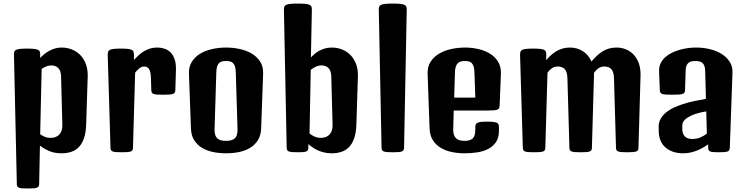

<svg xmlns="http://www.w3.org/2000/svg" viewBox="-20 -862 4226 1087"><path d="M59.1 -551.3Q58.6 -561.5 60.8 -568.6Q63 -575.7 70.8 -579.6Q78.6 -583.5 93.5 -585.2Q108.4 -586.9 133.3 -586.9Q158.2 -586.9 173.1 -585.2Q188 -583.5 195.8 -579.6Q203.6 -575.7 205.8 -568.6Q208 -561.5 207.5 -551.3L207 -534.2Q218.8 -545.9 231.9 -556.4Q245.1 -566.9 260.3 -575Q275.4 -583 292 -587.9Q308.6 -592.8 327.6 -592.8Q361.8 -592.8 389.6 -580.8Q417.5 -568.8 437.3 -547.4Q457 -525.9 467.3 -496.1Q477.5 -466.3 476.6 -431.2L467.8 -156.2Q466.3 -112.3 456.1 -81.3Q445.8 -50.3 428 -31Q410.2 -11.7 384.8 -2.9Q359.4 5.9 328.1 5.9Q287.6 5.9 257.3 -7.6Q227.1 -21 206.1 -37.6L201.7 177.2Q201.7 186.5 199.2 191.9Q196.8 197.3 189.9 200.2Q183.1 203.1 170.9 204.1Q158.7 205.1 138.2 205.1Q117.7 205.1 105.2 204.1Q92.8 203.1 86.2 200.2Q79.6 197.3 77.4 191.9Q75.2 186.5 75.2 177.2ZM207.5 -102.1Q218.8 -93.8 233.6 -87.6Q248.5 -81.5 267.1 -81.5Q298.3 -81.5 316.2 -100.8Q334 -120.1 333 -156.2L325.7 -431.2Q325.2 -447.8 320.6 -459.5Q315.9 -471.2 308.3 -478.3Q300.8 -485.4 291 -488.5Q281.2 -491.7 270.5 -491.7Q255.9 -491.7 241.5 -485.8Q227.1 -480 215.8 -471.7Z M589.8 -551.3Q589.8 -561.5 592 -568.6Q594.2 -575.7 601.8 -579.6Q609.4 -583.5 624.3 -585.2Q639.2 -586.9 664.1 -586.9Q689 -586.9 703.6 -585.2Q718.3 -583.5 726.1 -579.6Q733.9 -575.7 736.1 -568.6Q738.3 -561.5 738.3 -551.3V-522.5Q752 -537.6 766.4 -550.5Q780.8 -563.5 796.6 -572.8Q812.5 -582 830.3 -587.4Q848.1 -592.8 868.7 -592.8Q892.1 -592.8 912.4 -585.9Q932.6 -579.1 947 -564Q961.4 -548.8 969.2 -524.7Q977.1 -500.5 976.1 -465.8L972.7 -353.5Q972.7 -344.2 970 -338.9Q967.3 -333.5 960 -330.6Q952.6 -327.6 939.2 -326.7Q925.8 -325.7 903.8 -325.7Q881.8 -325.7 868.7 -326.7Q855.5 -327.6 848.4 -330.6Q841.3 -333.5 839.1 -338.9Q836.9 -344.2 836.4 -353.5L834.5 -420.4Q834 -439.5 831.1 -452.1Q828.1 -464.8 823 -472.2Q817.9 -479.5 811 -482.4Q804.2 -485.4 795.4 -485.4Q781.2 -485.4 768.3 -474.6Q755.4 -463.9 745.1 -450.7L732.9 -27.8Q732.9 -18.6 730.5 -13.2Q728 -7.8 721.2 -4.9Q714.4 -2 701.9 -1Q689.5 0 668.9 0Q648.4 0 636 -1Q623.5 -2 616.9 -4.9Q610.4 -7.8 607.9 -13.2Q605.5 -18.6 605.5 -27.8Z M1049.8 -444.3Q1048.3 -483.4 1065.7 -511.5Q1083 -539.6 1112.5 -557.6Q1142.1 -575.7 1180.7 -584.2Q1219.2 -592.8 1259.8 -592.8Q1300.3 -592.8 1338.9 -584.2Q1377.4 -575.7 1407 -557.6Q1436.5 -539.6 1453.9 -511.5Q1471.2 -483.4 1469.7 -444.3L1458.5 -135.3Q1457 -95.2 1439.9 -68.1Q1422.9 -41 1395.5 -24.7Q1368.2 -8.3 1333 -1.2Q1297.9 5.9 1260.3 5.9Q1222.2 5.9 1187 -1.2Q1151.9 -8.3 1124.3 -24.7Q1096.7 -41 1079.6 -67.9Q1062.5 -94.7 1061 -134.8ZM1194.8 -130.9Q1194.3 -112.3 1198 -99.6Q1201.7 -86.9 1209.7 -79.1Q1217.8 -71.3 1230.2 -67.9Q1242.7 -64.5 1259.8 -64.5Q1293.9 -64.5 1309.8 -79.1Q1325.7 -93.8 1324.7 -131.3L1314.9 -452.6Q1314.5 -473.1 1310.3 -485.8Q1306.2 -498.5 1298.8 -505.4Q1291.5 -512.2 1281.7 -514.4Q1272 -516.6 1259.8 -516.6Q1247.6 -516.6 1237.8 -514.4Q1228 -512.2 1220.7 -505.4Q1213.4 -498.5 1209.2 -485.8Q1205.1 -473.1 1204.6 -452.6Z M1587.4 -806.2Q1587.4 -816.4 1589.6 -823.5Q1591.8 -830.6 1600.1 -834.5Q1608.4 -838.4 1624.3 -840.1Q1640.1 -841.8 1666.5 -841.8Q1692.9 -841.8 1708.7 -840.1Q1724.6 -838.4 1732.9 -834.5Q1741.2 -830.6 1743.4 -823.5Q1745.6 -816.4 1745.6 -806.2L1740.2 -537.1Q1748.5 -545.9 1760 -555.9Q1771.5 -565.9 1786.1 -574Q1800.8 -582 1818.6 -587.4Q1836.4 -592.8 1857.4 -592.8Q1891.6 -592.8 1919.4 -580.8Q1947.3 -568.8 1967 -547.4Q1986.8 -525.9 1997.1 -496.1Q2007.3 -466.3 2006.3 -431.2L1997.6 -156.2Q1996.1 -112.3 1985.8 -81.3Q1975.6 -50.3 1957.8 -31Q1939.9 -11.7 1914.6 -2.9Q1889.2 5.9 1857.9 5.9Q1835 5.9 1815.4 1.2Q1795.9 -3.4 1779.3 -11Q1762.7 -18.6 1749.3 -27.8Q1735.8 -37.1 1725.6 -46.4V-27.8Q1725.6 -18.6 1723.4 -13.2Q1721.2 -7.8 1714.8 -4.9Q1708.5 -2 1697 -1Q1685.5 0 1666.5 0Q1646 0 1633.5 -1Q1621.1 -2 1614.5 -4.9Q1607.9 -7.8 1605.5 -13.2Q1603 -18.6 1603 -27.8ZM1732.4 -106.4Q1743.7 -96.7 1760 -89.1Q1776.4 -81.5 1796.9 -81.5Q1828.1 -81.5 1845.9 -100.8Q1863.8 -120.1 1862.8 -156.2L1855.5 -431.2Q1855 -447.8 1850.3 -459.5Q1845.7 -471.2 1838.1 -478.3Q1830.6 -485.4 1820.8 -488.5Q1811 -491.7 1800.3 -491.7Q1783.2 -491.7 1766.8 -483.9Q1750.5 -476.1 1739.3 -466.3Z M2124.5 -806.2Q2124.5 -816.4 2126.7 -823.5Q2128.9 -830.6 2137.2 -834.5Q2145.5 -838.4 2161.4 -840.1Q2177.2 -841.8 2203.6 -841.8Q2230 -841.8 2245.8 -840.1Q2261.7 -838.4 2270 -834.5Q2278.3 -830.6 2280.5 -823.5Q2282.7 -816.4 2282.7 -806.2L2267.6 -27.8Q2267.6 -18.6 2265.1 -13.2Q2262.7 -7.8 2255.9 -4.9Q2249 -2 2236.6 -1Q2224.1 0 2203.6 0Q2183.1 0 2170.7 -1Q2158.2 -2 2151.6 -4.9Q2145 -7.8 2142.6 -13.2Q2140.1 -18.6 2140.1 -27.8Z M2400.9 -444.3Q2399.4 -483.4 2417.2 -511.5Q2435.1 -539.6 2465.1 -557.6Q2495.1 -575.7 2533.9 -584.2Q2572.8 -592.8 2613.3 -592.8Q2651.9 -592.8 2689 -584.2Q2726.1 -575.7 2754.9 -557.6Q2783.7 -539.6 2800.5 -511.5Q2817.4 -483.4 2815.9 -444.3L2808.6 -264.2Q2808.1 -254.9 2805.4 -249.5Q2802.7 -244.1 2795.4 -241.2Q2788.1 -238.3 2774.7 -237.3Q2761.2 -236.3 2739.3 -236.3H2548.8L2545.9 -130.9Q2545.4 -112.3 2549.6 -99.6Q2553.7 -86.9 2562 -79.1Q2570.3 -71.3 2582.5 -67.9Q2594.7 -64.5 2610.4 -64.5Q2641.6 -64.5 2656.2 -78.1Q2670.9 -91.8 2670.9 -126.5V-141.6Q2670.9 -150.9 2673.3 -157Q2675.8 -163.1 2682.9 -166.7Q2689.9 -170.4 2703.1 -171.9Q2716.3 -173.3 2738.3 -173.3Q2759.8 -173.3 2772.9 -171.9Q2786.1 -170.4 2793.2 -166.7Q2800.3 -163.1 2802.5 -157.2Q2804.7 -151.4 2804.7 -142.1V-120.6Q2804.7 -82 2788.1 -57.6Q2771.5 -33.2 2744.4 -19Q2717.3 -4.9 2682.4 0.5Q2647.5 5.9 2610.8 5.9Q2573.7 5.9 2538.6 -1.2Q2503.4 -8.3 2475.8 -24.7Q2448.2 -41 2430.9 -67.9Q2413.6 -94.7 2412.1 -134.8ZM2670.9 -309.6 2666 -452.6Q2665.5 -473.1 2661.4 -485.8Q2657.2 -498.5 2650.1 -505.4Q2643.1 -512.2 2633.5 -514.4Q2624 -516.6 2613.3 -516.6Q2601.1 -516.6 2590.8 -514.4Q2580.6 -512.2 2573 -505.4Q2565.4 -498.5 2560.8 -485.8Q2556.2 -473.1 2555.7 -452.6L2551.3 -309.6Z M2924.3 -551.3Q2924.3 -561.5 2926.5 -568.6Q2928.7 -575.7 2936.3 -579.6Q2943.8 -583.5 2958.7 -585.2Q2973.6 -586.9 2998.5 -586.9Q3023.4 -586.9 3038.3 -585.2Q3053.2 -583.5 3060.8 -579.6Q3068.4 -575.7 3070.6 -568.6Q3072.8 -561.5 3072.8 -551.3L3071.8 -521.5Q3085.4 -537.1 3099.9 -550Q3114.3 -563 3130.6 -572.5Q3147 -582 3165.5 -587.4Q3184.1 -592.8 3206.1 -592.8Q3247.6 -592.8 3279.8 -572.3Q3312 -551.8 3328.6 -513.7Q3343.3 -530.8 3358.2 -545.2Q3373 -559.6 3390.1 -570.3Q3407.2 -581.1 3426.8 -586.9Q3446.3 -592.8 3469.7 -592.8Q3499.5 -592.8 3525.1 -582Q3550.8 -571.3 3569.1 -550.8Q3587.4 -530.3 3597.4 -501Q3607.4 -471.7 3606.4 -434.6L3594.7 -27.8Q3594.7 -18.6 3592.3 -13.2Q3589.8 -7.8 3583 -4.9Q3576.2 -2 3563.7 -1Q3551.3 0 3530.8 0Q3510.3 0 3497.8 -1Q3485.4 -2 3478.8 -4.9Q3472.2 -7.8 3469.7 -13.2Q3467.3 -18.6 3467.3 -27.8L3456.1 -420.4Q3455.6 -439.5 3451.2 -452.1Q3446.8 -464.8 3439.5 -472.2Q3432.1 -479.5 3422.1 -482.4Q3412.1 -485.4 3400.4 -485.4Q3381.8 -485.4 3367.4 -474.9Q3353 -464.4 3342.8 -449.7V-434.6L3331.1 -27.8Q3331.1 -18.6 3328.6 -13.2Q3326.2 -7.8 3319.3 -4.9Q3312.5 -2 3300 -1Q3287.6 0 3267.1 0Q3246.6 0 3234.1 -1Q3221.7 -2 3215.1 -4.9Q3208.5 -7.8 3206.1 -13.2Q3203.6 -18.6 3203.6 -27.8L3192.4 -420.4Q3191.9 -439.5 3187.5 -452.1Q3183.1 -464.8 3175.8 -472.2Q3168.5 -479.5 3158.4 -482.4Q3148.4 -485.4 3136.7 -485.4Q3118.2 -485.4 3104 -475.1Q3089.8 -464.8 3079.6 -450.7L3067.4 -27.8Q3067.4 -18.6 3064.9 -13.2Q3062.5 -7.8 3055.7 -4.9Q3048.8 -2 3036.4 -1Q3023.9 0 3003.4 0Q2982.9 0 2970.5 -1Q2958 -2 2951.4 -4.9Q2944.8 -7.8 2942.4 -13.2Q2939.9 -18.6 2939.9 -27.8Z M3709 -142.1Q3708.5 -169.4 3720.7 -190.2Q3732.9 -210.9 3752.2 -226.6Q3771.5 -242.2 3795.9 -253.2Q3820.3 -264.2 3844.2 -272Q3875 -282.2 3909.4 -289.6Q3943.8 -296.9 3976.6 -302.2L3972.2 -463.9Q3971.2 -490.7 3958.7 -503.7Q3946.3 -516.6 3919.4 -516.6Q3906.7 -516.6 3896.5 -514.6Q3886.2 -512.7 3878.7 -506.8Q3871.1 -501 3866.7 -490.7Q3862.3 -480.5 3861.8 -464.4L3858.4 -353.5Q3858.4 -344.2 3855.7 -338.9Q3853 -333.5 3845.2 -330.6Q3837.4 -327.6 3823 -326.7Q3808.6 -325.7 3784.7 -325.7Q3762.7 -325.7 3749 -326.7Q3735.4 -327.6 3728 -330.6Q3720.7 -333.5 3718.3 -338.9Q3715.8 -344.2 3715.3 -353.5L3711.4 -457.5Q3710.4 -483.4 3720.2 -503.7Q3730 -523.9 3746.8 -538.8Q3763.7 -553.7 3785.4 -564Q3807.1 -574.2 3830.8 -580.8Q3854.5 -587.4 3877.9 -590.1Q3901.4 -592.8 3920.9 -592.8Q3962.9 -592.8 4000.7 -583.3Q4038.6 -573.7 4066.9 -555.7Q4095.2 -537.6 4111.6 -511.5Q4127.9 -485.4 4127 -451.7L4111.8 -27.8Q4111.3 -18.6 4109.1 -13.2Q4106.9 -7.8 4100.1 -4.9Q4093.3 -2 4080.8 -1Q4068.4 0 4047.9 0Q4028.8 0 4017.3 -1Q4005.9 -2 3999.8 -4.9Q3993.7 -7.8 3991.5 -13.2Q3989.3 -18.6 3989.3 -27.8L3988.8 -44.9Q3975.6 -35.2 3960 -26.1Q3944.3 -17.1 3926.8 -10Q3909.2 -2.9 3889.4 1.5Q3869.6 5.9 3848.1 5.9Q3814 5.9 3788.1 -3.7Q3762.2 -13.2 3744.9 -29.5Q3727.5 -45.9 3718.8 -68.1Q3710 -90.3 3709.5 -115.7ZM3842.8 -130.4Q3842.8 -115.7 3847.2 -105.2Q3851.6 -94.7 3858.9 -88.1Q3866.2 -81.5 3876.2 -78.4Q3886.2 -75.2 3897.9 -75.2Q3926.3 -75.2 3946.8 -84.5Q3967.3 -93.8 3981.9 -106L3978.5 -231.4Q3952.1 -227.1 3932.1 -221.4Q3912.1 -215.8 3896.5 -209Q3872.1 -197.8 3857.4 -184.3Q3842.8 -170.9 3842.8 -149.4Z"/></svg>

Font: Denk One
Style: Regular
Weight: 400
Designer: Irina Smirnova
Foundry: Irina Smirnova
Version: Version 1.002